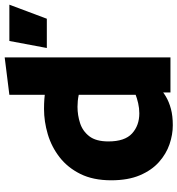

<svg xmlns="http://www.w3.org/2000/svg" viewBox="11 -759 758 820"><g transform="rotate(-90 390.0 -349.0)"><path d="M344 -397Q308 -397 274 -386Q240 -375 218 -346.5Q196 -318 196 -265Q196 -195 230 -164Q264 -133 316 -133Q338 -133 359.5 -138Q381 -143 397.5 -149.5Q414 -156 420 -161L430 -53Q412 -34 388.5 -20Q365 -6 335 2Q305 10 265 10Q225 10 184 -4Q143 -18 108 -49Q73 -80 51.5 -130.5Q30 -181 30 -253Q30 -330 57 -384.5Q84 -439 128.5 -473.5Q173 -508 227 -524Q281 -540 335 -540Q381 -540 413.5 -534Q446 -528 477 -519L430 -381Q417 -387 393.5 -392Q370 -397 344 -397ZM395 -116V-688L555 -708V0H405V-98ZM780 -688 720 -528H595L625 -688Z"/></g></svg>

Font: Roundo Variable
Style: Regular
Weight: 200
Designer: Shiva Nallaperumal
Foundry: Indian Type Foundry
Version: Version 2.000